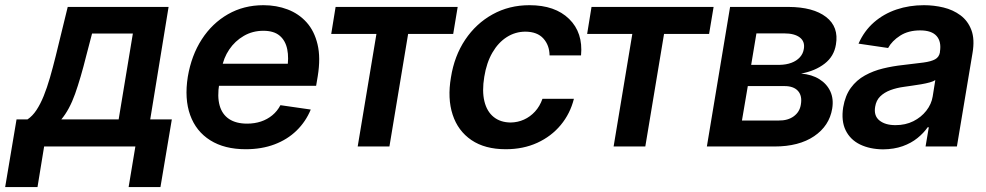

<svg xmlns="http://www.w3.org/2000/svg" viewBox="-92 -573 3855 751"><path d="M-71.8 158.7 -27.3 -106H15.6Q35.2 -119.1 50.5 -142.3Q65.9 -165.5 78.9 -197.5Q91.8 -229.5 103.3 -269Q114.7 -308.6 126 -354L172.9 -545.9H567.4L495.6 -106H580.1L535.6 158.7H411.1L437.5 0H80.6L54.7 158.7ZM147.9 -106H372.1L427.7 -441.9H268.1L245.1 -354Q223.6 -267.6 201.7 -205.8Q179.7 -144 147.9 -106Z M869.1 10.7Q786.1 10.7 730.5 -24.2Q674.8 -59.1 651.9 -122.8Q628.9 -186.5 642.6 -272.9Q656.7 -356.4 697.3 -419.2Q737.8 -481.9 799.6 -517.3Q861.3 -552.7 938.5 -552.7Q989.3 -552.7 1033 -536.1Q1076.7 -519.5 1107.2 -485.6Q1137.7 -451.7 1150.1 -399.4Q1162.6 -347.2 1150.9 -275.4L1144.5 -237.3H696.8L711.4 -323.7H1095.2L1030.8 -300.3Q1038.6 -346.2 1031.5 -380.4Q1024.4 -414.6 1001.7 -433.6Q979 -452.6 938 -452.6Q896 -452.6 861.6 -432.6Q827.1 -412.6 804.7 -379.4Q782.2 -346.2 775.4 -305.7L765.6 -245.6Q757.3 -195.3 767.1 -160.4Q776.9 -125.5 804.2 -107.4Q831.5 -89.4 874.5 -89.4Q903.8 -89.4 928.7 -97.7Q953.6 -106 973.1 -122.1Q992.7 -138.2 1004.9 -161.6L1123.5 -144.5Q1104 -97.2 1068.1 -62.3Q1032.2 -27.3 981.9 -8.3Q931.6 10.7 869.1 10.7Z M1203.6 -440.4 1220.7 -545.9H1698.2L1680.7 -440.4H1504.4L1431.2 0H1307.1L1380.4 -440.4Z M1886.2 10.7Q1804.7 10.7 1752 -25.1Q1699.2 -61 1678.5 -124.5Q1657.7 -188 1671.9 -270.5Q1685.1 -354 1727.5 -417.5Q1770 -481 1834.7 -516.8Q1899.4 -552.7 1979 -552.7Q2079.1 -552.7 2134 -499Q2189 -445.3 2180.7 -356.4H2057.6Q2057.1 -396 2033.4 -422.4Q2009.8 -448.7 1963.4 -449.2Q1923.8 -449.2 1890.4 -428Q1856.9 -406.7 1834 -367.2Q1811 -327.6 1802.2 -272.5Q1793 -216.8 1802.7 -176.8Q1812.5 -136.7 1838.9 -115.5Q1865.2 -94.2 1905.3 -93.8Q1933.1 -94.2 1957.5 -105.2Q1981.9 -116.2 2000.7 -136.7Q2019.5 -157.2 2029.8 -186.5H2152.8Q2138.2 -128.4 2101.3 -84Q2064.5 -39.6 2009.5 -14.4Q1954.6 10.7 1886.2 10.7Z M2204.6 -440.4 2221.7 -545.9H2699.2L2681.6 -440.4H2505.4L2432.1 0H2308.1L2381.3 -440.4Z M2672.9 0 2763.7 -545.9H2992.7Q3088.9 -545.4 3139.2 -506.6Q3189.5 -467.8 3177.7 -398.9Q3170.4 -352.5 3133.5 -324Q3096.7 -295.4 3041.5 -285.2Q3083.5 -281.7 3112.8 -263.4Q3142.1 -245.1 3155.8 -215.6Q3169.4 -186 3163.1 -147.9Q3151.9 -80.6 3092.5 -40.3Q3033.2 0 2937 0ZM2810.1 -101.6H2953.6Q2989.7 -101.1 3012.9 -118.2Q3036.1 -135.3 3040.5 -164.1Q3046.4 -198.2 3029.3 -217.3Q3012.2 -236.3 2976.6 -236.3H2833ZM2846.2 -319.3H2957.5Q2983.4 -319.8 3003.7 -327.4Q3023.9 -335 3036.6 -348.9Q3049.3 -362.8 3052.2 -381.8Q3057.1 -410.6 3036.4 -426.5Q3015.6 -442.4 2975.6 -442.4H2866.7Z M3362.3 11.2Q3310.5 10.7 3272.2 -7.8Q3233.9 -26.4 3215.8 -63.2Q3197.8 -100.1 3206.1 -153.3Q3213.9 -199.2 3236.1 -229.5Q3258.3 -259.8 3291 -277.8Q3323.7 -295.9 3362.1 -305.2Q3400.4 -314.5 3440.9 -318.8Q3489.7 -324.2 3520 -328.4Q3550.3 -332.5 3565.7 -341.1Q3581.1 -349.6 3584.5 -368.2V-370.6Q3590.8 -410.2 3571.5 -432.1Q3552.2 -454.1 3507.3 -454.1Q3460.9 -454.1 3429 -433.6Q3397 -413.1 3381.8 -385.3L3266.1 -402.3Q3288.1 -452.1 3326.4 -485.6Q3364.7 -519 3414.8 -535.9Q3464.8 -552.7 3522 -552.7Q3561 -552.7 3598.4 -543.7Q3635.7 -534.7 3664.8 -513.2Q3693.8 -491.7 3707.5 -455.6Q3721.2 -419.4 3711.9 -365.2L3650.9 0H3528.3L3541 -75.2H3536.6Q3521 -52.7 3496.6 -33Q3472.2 -13.2 3438.7 -1.2Q3405.3 10.7 3362.3 11.2ZM3410.6 -83.5Q3449.7 -83.5 3480.5 -98.9Q3511.2 -114.3 3531.2 -139.9Q3551.3 -165.5 3556.2 -195.8L3566.4 -259.8Q3559.6 -254.9 3544.7 -250.7Q3529.8 -246.6 3511.2 -243.4Q3492.7 -240.2 3474.9 -237.8Q3457 -235.4 3444.3 -233.4Q3415 -229.5 3390.9 -220.5Q3366.7 -211.4 3350.8 -195.8Q3335 -180.2 3331.1 -155.3Q3325.2 -120.1 3347.9 -101.8Q3370.6 -83.5 3410.6 -83.5Z"/></svg>

Font: Inter Tight SemiBold
Style: Italic
Weight: 600
Italic angle: -9.39999°
Designer: Rasmus Andersson
Foundry: rsms
Version: Version 3.004